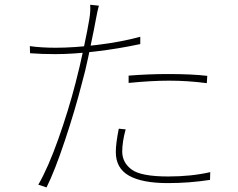

<svg xmlns="http://www.w3.org/2000/svg" viewBox="-20 -781 1017 820"><path d="M388.7 -694.3 380.9 -653.3Q370.1 -599.6 356.9 -537.1Q343.8 -474.6 329.1 -422.9Q300.8 -311.5 257.3 -181.2Q213.9 -50.8 178.7 19.5L143.6 7.8Q185.5 -64.5 229 -187Q272.5 -309.6 302.7 -426.8Q319.3 -489.3 337.4 -575.2Q355.5 -661.1 361.3 -698.2Q367.2 -732.4 365.2 -760.7L402.3 -756.8Q396.5 -737.3 388.7 -694.3ZM579.1 -624V-592.8Q488.3 -573.2 390.1 -561.5Q292 -549.8 216.8 -549.8Q158.2 -549.8 108.4 -553.7L107.4 -584Q156.2 -577.1 218.8 -577.1Q295.9 -577.1 396.5 -589.4Q497.1 -601.6 579.1 -624ZM698.2 -464.8Q799.8 -464.8 865.2 -457L863.3 -425.8Q783.2 -436.5 702.1 -436.5Q627 -436.5 529.3 -426.8V-458Q613.3 -464.8 698.2 -464.8ZM502 -133.8Q502 -86.9 542 -57.1Q582 -27.3 698.2 -27.3Q797.9 -27.3 877.9 -45.9L877 -12.7Q788.1 1 697.3 1Q586.9 1 530.8 -30.8Q474.6 -62.5 474.6 -131.8Q474.6 -168 487.3 -231.4L516.6 -228.5Q502 -174.8 502 -133.8Z"/></svg>

Font: Min Sans VF VF
Style: Regular
Weight: 400
Designer: Jinseong-Kim, NotoSansCJK, Nunito
Foundry: Jinseong-Kim
Version: Version 1.420;Glyphs 3.1.2 (3151)